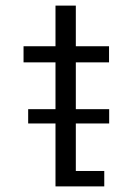

<svg xmlns="http://www.w3.org/2000/svg" viewBox="-20 -665 490 685"><path d="M250.5 -55H352V0H178V-224.5H80.5V-275.5H178V-442.5H64V-500H178V-645H250.5V-500H369V-442.5H250.5V-275.5H369.5V-224.5H250.5Z"/></svg>

Font: League Mono Condensed Light
Style: Regular
Weight: 300
Width: 1
Designer: Tyler Finck
Foundry: The League of Moveable Type / Tyler Finck
Version: Version 2.210